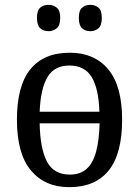

<svg xmlns="http://www.w3.org/2000/svg" viewBox="-20 -764 576 794"><path d="M266 10Q166 10 108 -59Q50 -128 50 -269Q50 -409 105.5 -477.5Q161 -546 269 -546Q370 -546 427.5 -477.5Q485 -409 485 -269Q485 -128 429.5 -59Q374 10 266 10ZM269 -42Q312 -42 338.5 -66Q365 -90 377.5 -137Q390 -184 392 -254H144Q146 -150 174 -96Q202 -42 269 -42ZM391 -302Q388 -398 359 -445.5Q330 -493 267 -493Q205 -493 176.5 -445.5Q148 -398 144 -302ZM354 -635Q333 -635 319.5 -647Q306 -659 306 -690Q306 -721 319.5 -732.5Q333 -744 354 -744Q373 -744 387 -732.5Q401 -721 401 -690Q401 -659 387 -647Q373 -635 354 -635ZM181 -635Q160 -635 146.5 -647Q133 -659 133 -690Q133 -721 146.5 -732.5Q160 -744 181 -744Q200 -744 214.5 -732.5Q229 -721 229 -690Q229 -659 214.5 -647Q200 -635 181 -635Z"/></svg>

Font: Noto Serif SemiCondensed
Style: Regular
Weight: 400
Width: 4
Designer: Monotype Design Team
Foundry: Monotype Imaging Inc.
Version: Version 2.013